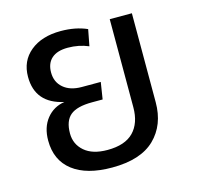

<svg xmlns="http://www.w3.org/2000/svg" viewBox="-89 -663 794 771"><g transform="rotate(-15 307.5 -277.5)"><path d="M522 -564V-194Q522 -100 463.5 -43Q405 14 286 14Q180 14 122.5 -30.5Q65 -75 65 -157Q65 -212 93.5 -247.5Q122 -283 168 -290Q53 -315 53 -425Q53 -491 100.5 -530Q148 -569 227 -569Q289 -569 336 -548L323 -480Q283 -497 237 -497Q193 -497 170 -476.5Q147 -456 147 -418Q147 -378 175 -354Q203 -330 251 -330H330L319 -260H275Q212 -260 184.5 -237Q157 -214 157 -162Q157 -117 190.5 -88Q224 -59 286 -59Q359 -59 394.5 -95.5Q430 -132 430 -198V-564Z"/></g></svg>

Font: FiraGO
Style: Regular
Weight: 400
Designer: bBox Type
Foundry: bBox Type GmbH
Version: Version 1.001;April 20, 2020;FontCreator 12.0.0.2555 64-bit